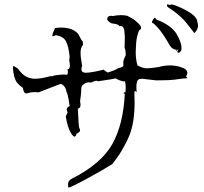

<svg xmlns="http://www.w3.org/2000/svg" viewBox="-20 -807 916 863"><path d="M288 36Q297 36 366.5 -1.5Q436 -39 484 -69Q531 -126 561 -197Q585 -255 585 -347L584 -392Q585 -398 587 -398Q590 -398 594 -392L593 -415Q593 -444 603 -450Q609 -453 619 -453L680 -446H701Q740 -446 765 -449Q805 -455 816 -455H818Q822 -455 822 -456Q822 -458 816 -462Q822 -472 822 -479Q822 -497 791 -506Q768 -513 744 -513Q720 -513 694 -506Q659 -500 641 -500Q631 -500 621 -503Q611 -506 598 -513Q590 -539 590 -574Q590 -584 592 -613.5Q594 -643 605 -670Q614 -675 614 -682Q614 -693 595 -708Q586 -719 552 -736Q539 -739 524 -739Q507 -739 487 -735L480 -736Q462 -736 462 -721Q462 -712 482 -702Q516 -698 516 -690V-689L522 -690Q540 -690 540 -654Q541 -651 541 -636L540 -592Q545 -580 545 -566V-558Q534 -539 534 -523L535 -512Q535 -506 510 -500Q500 -492 464 -481Q449 -489 447 -494Q389 -480 366 -480Q346 -480 346 -497Q346 -503 349 -511L343 -552L342 -569Q342 -593 353 -605V-611Q353 -621 349 -624Q345 -627 332 -654Q307 -683 255 -683Q242 -683 227 -681Q215 -653 215 -647Q215 -644 218 -644Q222 -644 231 -649Q265 -643 276.5 -621.5Q288 -600 293 -553Q292 -539 291 -537Q294 -522 294 -512Q294 -496 285 -496H284L285 -485Q285 -472 280 -471L268 -472Q251 -472 225 -468Q215 -464 211 -464Q208 -464 208 -465Q164 -453 137 -453Q119 -453 100 -461.5Q81 -470 60 -499Q44 -510 42 -510Q38 -510 38 -501Q38 -496 40.5 -479.5Q43 -463 50 -446.5Q57 -430 83 -412Q86 -387 99 -387Q103 -387 107 -389Q120 -393 135 -393L154 -392Q212 -415 253 -430Q275 -422 279 -393Q285 -388 293 -330Q280 -325 280 -315Q280 -309 284 -302Q275 -283 275 -281L276 -282Q283 -235 300 -207Q309 -193 315 -193Q321 -193 324 -206Q340 -213 340 -222Q340 -225 336.5 -231.5Q333 -238 330 -319Q342 -320 342 -337L340 -352Q345 -389 345 -398V-405Q345 -422 356 -428Q367 -437 380 -437L390 -436Q405 -444 414 -444L419 -443Q419 -442 416 -441Q494 -452 498 -455Q526 -441 538 -441L542 -442Q545 -428 545 -413L544 -393Q535 -391 535 -389Q535 -387 541 -385Q534 -247 484.5 -159Q435 -71 305 -5Q286 5 286 18V26Q286 36 288 36ZM783 -570Q786 -570 790.5 -574.5Q795 -579 795 -583L796 -591Q796 -614 776 -650.5Q756 -687 699 -713Q682 -717 679 -725Q678 -727 676 -727Q673 -727 668 -719Q663 -711 663 -707Q663 -704 666.5 -703.5Q670 -703 689 -683Q714 -655 743 -603Q755 -584 774 -583L770 -578L771 -577L782 -587L776 -573Q780 -570 783 -570ZM853 -659Q856 -659 863 -669.5Q870 -680 870 -692Q870 -700 867 -709Q865 -737 806 -766Q763 -787 750 -787Q746 -787 745 -784Q737 -787 733 -787Q730 -787 730 -785Q730 -784 731 -779.5Q732 -775 761 -757Q800 -728 821.5 -699.5Q843 -671 850 -663Q851 -659 853 -659Z"/></svg>

Font: Xiaobo Songti 小帛宋体
Style: Regular
Weight: 400
Version: Version 1.501;March 17, 2024;FontCreator 14.0.0.2814 64-bit